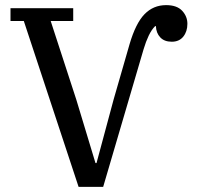

<svg xmlns="http://www.w3.org/2000/svg" viewBox="-20 -730 776 750"><path d="M73 -648H21V-698H266V-648H178L278 -341L353 -93H357L424 -342L486 -557Q510 -639 544.5 -674.5Q579 -710 629 -710Q671 -710 691.5 -688Q712 -666 712 -637Q712 -607 696 -587Q680 -567 651 -567Q622 -567 606 -584Q590 -601 589 -628H586Q572 -614 561 -591Q550 -568 541 -538L383 0H287Z"/></svg>

Font: IBM Plex Serif Text
Style: Regular
Weight: 450
Designer: Mike Abbink, Paul van der Laan, Pieter van Rosmalen
Foundry: Bold Monday
Version: Version 3.001